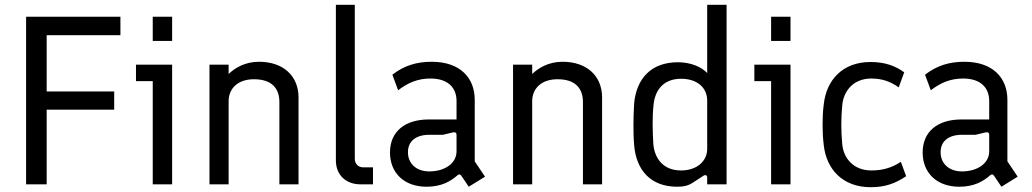

<svg xmlns="http://www.w3.org/2000/svg" viewBox="-20 -770 4309 802"><path d="M89 0H175V-312H457V-388H175V-623H483V-700H89Z M618 0H699V-500H548V-431H618ZM618 -599H699V-700H618Z M855 0H935V-347C935 -400 973 -439 1041 -439C1117 -439 1147 -399 1147 -344V0H1227V-363C1227 -452 1164 -512 1062 -512C1002 -512 960 -485 935 -461V-500H855Z M1486 0H1538V-71H1497C1476 -71 1462 -86 1462 -107V-750H1383V-100C1383 -40 1424 0 1486 0Z M1907 -36 1938 10 2006 -32 1963 -96V-353C1963 -444 1903 -512 1783 -512C1720 -512 1668 -496 1619 -458L1643 -393C1685 -425 1726 -442 1778 -442C1852 -442 1887 -403 1887 -348V-271H1771C1672 -271 1609 -221 1609 -133C1609 -48 1668 10 1762 10C1823 10 1862 -12 1891 -38C1897 -43 1902 -43 1907 -36ZM1773 -54C1719 -54 1684 -87 1684 -134C1684 -181 1718 -207 1774 -207H1830L1872 -217C1882 -219 1887 -215 1887 -207V-138C1887 -87 1837 -54 1773 -54Z M2123 0H2203V-347C2203 -400 2241 -439 2309 -439C2385 -439 2415 -399 2415 -344V0H2495V-363C2495 -452 2432 -512 2330 -512C2270 -512 2228 -485 2203 -461V-500H2123Z M2809 10C2837 10 2856 5 2874 -7L2917 -35C2927 -42 2934 -38 2934 -28V0H3015V-750H2934V-465C2910 -491 2864 -510 2812 -510C2698 -510 2639 -440 2629 -340C2627 -306 2626 -279 2626 -251C2626 -224 2626 -197 2629 -162C2638 -60 2697 10 2809 10ZM2825 -58C2746 -58 2714 -113 2709 -168C2706 -223 2704 -278 2710 -333C2716 -393 2751 -441 2825 -441C2892 -441 2934 -404 2934 -350V-148C2934 -97 2891 -58 2825 -58Z M3201 0H3282V-500H3131V-431H3201ZM3201 -599H3282V-700H3201Z M3617 12C3676 12 3719 -3 3765 -34L3743 -94C3705 -69 3666 -58 3620 -58C3545 -58 3503 -109 3498 -169C3493 -224 3493 -274 3498 -329C3503 -390 3545 -442 3619 -442C3666 -442 3700 -429 3734 -405L3757 -468C3718 -496 3675 -511 3616 -511C3499 -511 3432 -435 3421 -335C3417 -304 3416 -276 3416 -249C3416 -222 3417 -195 3421 -163C3432 -64 3499 12 3617 12Z M4132 -36 4163 10 4231 -32 4188 -96V-353C4188 -444 4128 -512 4008 -512C3945 -512 3893 -496 3844 -458L3868 -393C3910 -425 3951 -442 4003 -442C4077 -442 4112 -403 4112 -348V-271H3996C3897 -271 3834 -221 3834 -133C3834 -48 3893 10 3987 10C4048 10 4087 -12 4116 -38C4122 -43 4127 -43 4132 -36ZM3998 -54C3944 -54 3909 -87 3909 -134C3909 -181 3943 -207 3999 -207H4055L4097 -217C4107 -219 4112 -215 4112 -207V-138C4112 -87 4062 -54 3998 -54Z"/></svg>

Font: Finlandica
Style: Regular
Weight: 400
Designer: Niklas Ekholm, Juho Hiilivirta, Jaakko Suomalainen
Foundry: Helsinki Type Studio
Version: Version 2.000;Glyphs 3.2 (3202)